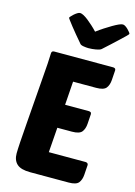

<svg xmlns="http://www.w3.org/2000/svg" viewBox="-141 -1037 783 1110"><g transform="rotate(15 251.0 -482.0)"><path d="M155 0Q99 0 75 -22Q51 -44 51 -85Q51 -105 54 -153.5Q57 -202 62 -264Q67 -326 72 -395Q77 -464 82 -525Q87 -586 90 -632Q93 -678 93 -695Q93 -710 109 -710H461Q467 -710 472 -707Q477 -704 477 -696L473 -637Q471 -607 456.5 -588.5Q442 -570 397 -570H259L249 -429H391Q397 -429 402 -426Q407 -423 407 -415L403 -356Q401 -326 386.5 -307.5Q372 -289 327 -289H240L229 -140H449Q455 -140 460 -136.5Q465 -133 465 -126L461 -67Q459 -37 444.5 -18.5Q430 0 385 0ZM196 -964Q205 -964 218 -957Q231 -950 245.5 -938.5Q260 -927 276 -912.5Q292 -898 307 -882Q328 -898 350.5 -912.5Q373 -927 392.5 -938.5Q412 -950 427.5 -957Q443 -964 452 -964Q459 -964 467.5 -958.5Q476 -953 483.5 -945.5Q491 -938 496.5 -931Q502 -924 502 -921Q502 -918 489 -905.5Q476 -893 456.5 -874.5Q437 -856 414 -835Q391 -814 370 -795Q362 -788 339 -784Q316 -780 294 -780Q281 -780 263.5 -783Q246 -786 241 -795Q223 -816 205 -837.5Q187 -859 173 -877Q159 -895 150 -907Q141 -919 141 -921Q141 -923 147 -930Q153 -937 161.5 -944.5Q170 -952 179.5 -958Q189 -964 196 -964Z"/></g></svg>

Font: Poetsen One
Style: Regular
Weight: 400
Designer: Pablo Impallari, Rodrigo Fuenzalida
Foundry: Pablo Impallari, Rodrigo Fuenzalida
Version: Version 1.001; ttfautohint (v0.93) -l 8 -r 50 -G 200 -x 14 -